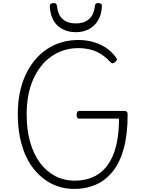

<svg xmlns="http://www.w3.org/2000/svg" viewBox="-20 -1214 953 1253"><path d="M466 19Q383 19 315 -16Q247 -51 197.5 -115Q148 -179 122 -268.5Q96 -358 96 -468Q96 -541 108.5 -605Q121 -669 146 -723Q171 -777 205.5 -819.5Q240 -862 284.5 -892Q329 -922 381 -937.5Q433 -953 491 -953Q540 -953 583.5 -941.5Q627 -930 666.5 -905.5Q706 -881 736 -840Q744 -831 743 -824.5Q742 -818 732 -809Q722 -801 714.5 -801Q707 -801 698 -811Q671 -841 639 -861Q607 -881 570 -890.5Q533 -900 491 -900Q442 -900 398.5 -886.5Q355 -873 317 -847Q279 -821 249.5 -784Q220 -747 198 -699Q176 -651 165 -592.5Q154 -534 154 -468Q154 -368 176.5 -288Q199 -208 241 -151.5Q283 -95 340.5 -65Q398 -35 466 -35Q517 -35 561 -48.5Q605 -62 640.5 -91.5Q676 -121 702.5 -169Q729 -217 742.5 -283.5Q756 -350 757 -440H496Q489 -440 484.5 -445.5Q480 -451 480 -465Q480 -479 484.5 -484.5Q489 -490 496 -490H791Q803 -490 808 -485Q813 -480 813 -467Q813 -338 788 -246Q763 -154 716 -95.5Q669 -37 605.5 -9Q542 19 466 19ZM475 -1004Q403 -1004 356 -1046.5Q309 -1089 305 -1174Q305 -1183 311 -1188.5Q317 -1194 329 -1194Q341 -1194 346 -1189Q351 -1184 352 -1174Q358 -1116 390 -1088.5Q422 -1061 475 -1061Q527 -1061 560 -1088.5Q593 -1116 599 -1174Q600 -1184 604.5 -1189Q609 -1194 620 -1194Q633 -1194 639.5 -1188.5Q646 -1183 645 -1174Q643 -1119 620 -1081Q597 -1043 560 -1023.5Q523 -1004 475 -1004Z"/></svg>

Font: Playwrite US Modern ExtraLight
Style: Regular
Weight: 250
Designer: Veronika Burian, José Scaglione
Foundry: TypeTogether
Version: Version 1.003